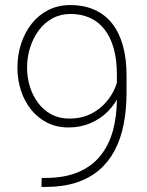

<svg xmlns="http://www.w3.org/2000/svg" viewBox="-20 -741 590 769"><path d="M147 -28.3H161.1Q238.3 -28.3 292.7 -51.3Q347.2 -74.2 381.6 -116.5Q416 -158.7 432.1 -217.3Q448.2 -275.9 448.2 -347.7V-441.4Q448.2 -502 435.3 -547.6Q422.4 -593.3 398.2 -623.8Q374 -654.3 339.8 -669.7Q305.7 -685.1 262.7 -685.1Q222.7 -685.1 190.2 -667.5Q157.7 -649.9 135.3 -619.4Q112.8 -588.9 100.6 -550.5Q88.4 -512.2 88.4 -470.2Q88.4 -431.2 99.6 -394.5Q110.8 -357.9 132.6 -328.9Q154.3 -299.8 185.5 -283Q216.8 -266.1 257.3 -266.1Q306.6 -266.1 343.5 -284.7Q380.4 -303.2 405 -332Q429.7 -360.8 442.4 -393.1Q455.1 -425.3 455.6 -453.1L476.6 -454.1Q476.6 -406.7 459.7 -366.2Q442.9 -325.7 412.6 -295.2Q382.3 -264.6 342 -247.6Q301.8 -230.5 254.9 -230.5Q206.5 -230.5 168.7 -249.8Q130.9 -269 104.2 -302.5Q77.6 -335.9 63.7 -378.9Q49.8 -421.9 49.8 -469.2Q49.8 -521 64.7 -566.4Q79.6 -611.8 107.2 -646.5Q134.8 -681.2 173.8 -700.9Q212.9 -720.7 261.2 -720.7Q315.9 -720.7 358.2 -701.9Q400.4 -683.1 429 -647Q457.5 -610.8 472.2 -558.6Q486.8 -506.3 486.8 -439.5V-369.1Q486.8 -301.3 475.3 -243.2Q463.9 -185.1 439.5 -138.7Q415 -92.3 376.7 -59.6Q338.4 -26.9 284.9 -9.5Q231.4 7.8 161.1 7.8H146Z"/></svg>

Font: Roboto ExtraLight
Style: Regular
Weight: 250
Designer: Christian Robertson
Foundry: Google
Version: Version 3.009; 2024